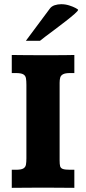

<svg xmlns="http://www.w3.org/2000/svg" viewBox="-20 -903 412 923"><path d="M36.6 0V-86.9H56.2Q81.5 -86.9 92 -93Q102.5 -99.1 104.7 -111.3Q106.9 -123.5 106.9 -141.6V-495.6Q106.9 -514.6 104.7 -527.1Q102.5 -539.6 91.8 -545.7Q81.1 -551.8 56.2 -551.8H36.6V-638.7Q80.6 -638.2 110.6 -637.9Q140.6 -637.7 168.9 -637.7Q208 -637.7 236.1 -637.7Q264.2 -637.7 287.8 -637.9Q311.5 -638.2 337.4 -638.7V-551.8H316.9Q293.9 -551.8 283.2 -546.1Q272.5 -540.5 269.5 -530Q266.6 -519.5 266.6 -505.4V-131.3Q266.6 -113.8 269 -104.2Q271.5 -94.7 282 -90.8Q292.5 -86.9 316.9 -86.9H337.4V0Q301.3 0 267.3 -0.5Q233.4 -1 185.1 -1Q140.1 -1 105.7 -0.5Q71.3 0 36.6 0ZM104.5 -707 219.7 -861.8Q228 -873 242.9 -877.9Q257.8 -882.8 274.4 -882.8Q293.9 -882.8 312.5 -877Q331.1 -871.1 343.3 -864.5Q355.5 -857.9 355.5 -855.5Q355 -850.6 338.1 -835.7Q321.3 -820.8 296.1 -801.3Q271 -781.7 244.9 -762.2Q218.8 -742.7 198.5 -727.5Q178.2 -712.4 172.4 -707Z"/></svg>

Font: Kameron
Style: Bold
Weight: 700
Designer: Vernon Adams
Foundry: Vernon Adams
Version: Version 1.100